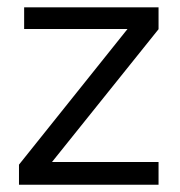

<svg xmlns="http://www.w3.org/2000/svg" viewBox="-20 -508 494 528"><path d="M416 0H32.2V-55.2L330.6 -428.2H46.4V-487.8H416V-427.7L123 -62.5H416Z"/></svg>

Font: Acari Sans
Style: Regular
Weight: 400
Designer: Alfredo Marco Pradil and Stefan Peev
Foundry: Hanken Design Co.
Version: Version 1.045;February 4, 2021;FontCreator 13.0.0.2655 64-bi